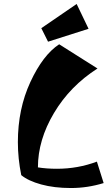

<svg xmlns="http://www.w3.org/2000/svg" viewBox="-20 -923 542 967"><path d="M267 -73Q372 -73 468 -109L502 -1Q421 24 337 24Q253 24 187.5 6Q122 -12 87 -41Q70 -125 70 -207Q70 -374 133 -510Q196 -646 278 -700L471 -578Q333 -490 252 -354Q171 -218 171 -80Q214 -73 267 -73ZM188 -781 366 -903 426 -778 222 -713Z"/></svg>

Font: Joti One
Style: Regular
Weight: 400
Designer: Eduardo Rodriguez Tunni
Foundry: Eduardo Rodriguez Tunni
Version: Version 1.001